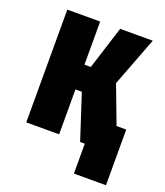

<svg xmlns="http://www.w3.org/2000/svg" viewBox="-117 -565 666 775"><g transform="rotate(20 215.5 -177.5)"><path d="M270.5 0H408.7L411.1 -45.9L304.2 -329.1L194.3 -233.4ZM109.9 -299.3V-192.9H294.9L406.2 -484.4H266.1L207.5 -299.3ZM180.2 -484.4H39.1V0H180.2ZM278.8 -110.8V0H290.5V128.4H428.2V-110.8Z"/></g></svg>

Font: Roboto Flex
Style: wght 700 wdth 25 opsz 34 GRAD 0.00 slnt 0.00 XTRA 468 XOPQ 96 YOPQ 79 YTLC 514 YTUC 712 YTAS 750 YTDE -203.00 YTFI 738
Weight: 700
Width: 1
Designer: Berlow after Robertson
Foundry: Google
Version: Version 3.100